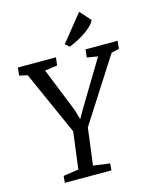

<svg xmlns="http://www.w3.org/2000/svg" viewBox="-140 -1069 929 1161"><g transform="rotate(-15 324.5 -488.5)"><path d="M118.7 0H410.2L414.1 -42.5L310.1 -56.6L339.8 -288.1L595.7 -687L644 -697.8L649.4 -747.1H448.2L442.9 -697.8L510.7 -686.5L343.3 -409.2L308.1 -347.7L290.5 -409.2L179.2 -686.5L257.3 -697.8L263.2 -747.1H24.4L19.5 -697.8L70.3 -686.5L248 -288.1L218.3 -56.6L122.6 -42.5ZM360.8 -787.6C407.7 -805.2 504.9 -855 530.3 -909.2L469.7 -976.6L335 -809.6Z"/></g></svg>

Font: Merriweather
Style: Italic
Weight: 400
Italic angle: -7.5°
Designer: Eben Sorkin
Foundry: Eben Sorkin
Version: Version 1.001